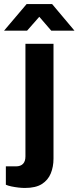

<svg xmlns="http://www.w3.org/2000/svg" viewBox="-62 -743 389 951"><path d="M61 188Q47 188 29.5 186Q12 184 -5 180.5Q-22 177 -33 172V81H17Q40 81 52 68.5Q64 56 64 32V-526H203V43Q203 83 189.5 116Q176 149 145.5 168.5Q115 188 61 188ZM-42 -591 70 -723H196L307 -591H192L104 -693L161 -692L72 -591Z"/></svg>

Font: Archivo SemiBold
Style: Bold
Weight: 700
Version: Version 2.001